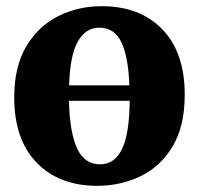

<svg xmlns="http://www.w3.org/2000/svg" viewBox="-20 -590 644 621"><path d="M26 -275Q26 -375 65.2 -440.5Q104.5 -506 168.8 -538Q233 -570 308.5 -570Q433 -570 505.2 -495Q577.5 -420 577.5 -284Q577.5 -181.5 538.2 -116.2Q499 -51 434.5 -20Q370 11 294.5 11Q171 11 98.5 -64Q26 -139 26 -275ZM301.5 -500.5Q257 -500.5 231.8 -455.8Q206.5 -411 203.5 -314H398.5Q395 -406.5 372.5 -453.5Q350 -500.5 301.5 -500.5ZM304 -58.5Q350.5 -58.5 374.5 -107.8Q398.5 -157 399.5 -264H203Q205.5 -162 229.2 -110.2Q253 -58.5 304 -58.5Z"/></svg>

Font: Merriweather Black
Style: Regular
Weight: 900
Designer: Eben Sorkin
Foundry: Eben Sorkin
Version: Version 2.200;gftools[0.9.31]